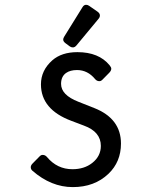

<svg xmlns="http://www.w3.org/2000/svg" viewBox="-20 -762 626 792"><path d="M335 -742.2Q341.3 -742.2 347.2 -738.3L382.3 -713.9Q392.1 -707 392.1 -698.2Q392.1 -690.9 386.2 -684.1L295.9 -575.2Q288.6 -566.4 280.8 -566.4Q273.4 -566.4 267.6 -570.8L250.5 -583.5Q240.7 -590.8 240.7 -598.6Q240.7 -604 244.6 -610.4L320.3 -732.4Q326.2 -742.2 335 -742.2ZM113.3 -58.1Q106.9 -64 106.9 -72.3Q106.9 -80.6 115.7 -88.9L143.6 -117.2Q149.9 -123.5 156.2 -123Q166.5 -123 173.8 -114.3Q215.8 -64 278.8 -64Q327.6 -64 360.4 -89.8Q396 -117.7 396 -160.2Q396 -218.3 326.7 -243.7L273.9 -263.7Q148.9 -310.5 148.9 -414.1Q148.9 -471.7 195.8 -513.2Q234.4 -546.9 299.3 -546.9Q387.7 -546.9 432.1 -492.7Q439 -484.4 439 -478.5Q439 -470.2 430.2 -461.4L402.3 -433.1Q396 -426.8 389.6 -427.2Q379.4 -427.2 372.1 -436Q341.8 -472.7 298.3 -473.1Q269.5 -473.1 252.4 -460.9Q231.9 -446.3 231.9 -416Q231.9 -370.1 303.2 -342.3L368.7 -316.4Q479 -272.9 479 -169.9Q479 -94.2 427.2 -44.9Q369.6 9.8 280.3 9.8Q190.9 9.8 113.3 -58.1Z"/></svg>

Font: Simply Mono
Style: Book
Weight: 400
Designer: Wojciech Kalinowski "wmk69" (wmk69@o2.pl)
Foundry: Wojciech Kalinowski "wmk69" (wmk69@o2.pl)
Version: Version 1.0.0